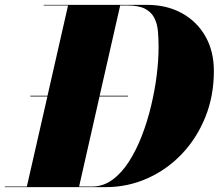

<svg xmlns="http://www.w3.org/2000/svg" viewBox="-46 -770 900 790"><path d="M79 -376H149.5L234 -747.5H134V-750H558.5Q640 -750 702 -716Q764 -682 799 -620.8Q834 -559.5 834 -478Q834 -375.5 799 -288.5Q764 -201.5 702.5 -136.8Q641 -72 560.2 -36Q479.5 0 388.5 0H-26V-2.5H64.5L149 -373H79ZM481 -373H363.5L279.5 -2.5H333Q378 -2.5 415.8 -29.8Q453.5 -57 483.8 -103.8Q514 -150.5 537 -209.8Q560 -269 575.5 -333.5Q591 -398 598.8 -460.5Q606.5 -523 606.5 -576Q606.5 -610.5 603.8 -641.5Q601 -672.5 589 -696.2Q577 -720 551 -733.8Q525 -747.5 478.5 -747.5H448.5L364 -376H481Z"/></svg>

Font: Bodoni* 72pt Fatface
Style: Italic
Weight: 900
Italic angle: -13°
Version: Version 2.3